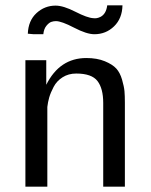

<svg xmlns="http://www.w3.org/2000/svg" viewBox="-20 -698 566 718"><path d="M84 -572Q86 -621 116.5 -649Q147 -677 188 -677Q217 -677 262 -654Q307 -631 329 -630Q342 -628 356 -635Q377 -646 381 -678H438Q437 -629 406.5 -599.5Q376 -570 333 -570Q304 -570 257 -594.5Q210 -619 189 -619Q180 -619 171.5 -616Q163 -613 153.5 -601.5Q144 -590 142 -570H106ZM75 0V-473H153V-381Q203 -481 303 -481Q343 -481 372 -469Q401 -457 415 -441.5Q429 -426 436.5 -400Q444 -374 445.5 -357Q447 -340 447 -314V-312V0H366V-313Q366 -367 344.5 -395Q323 -423 265 -423Q236 -423 214 -409Q192 -395 180.5 -373Q169 -351 164 -333.5Q159 -316 157 -298V-267V0Z"/></svg>

Font: Coval
Style: Light
Weight: 300
Foundry: Context Ltd
Version: Version 001.000